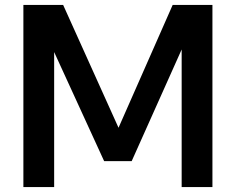

<svg xmlns="http://www.w3.org/2000/svg" viewBox="-20 -760 958 780"><path d="M681.5 -740H843V0H718V-559L515 -105.5H403L200 -548.5V0H75V-740H236.5L461.5 -241Z"/></svg>

Font: Encode Sans SemiBold
Style: Regular
Weight: 600
Designer: Multiple Designers
Foundry: Impallari Type
Version: Version 2.000